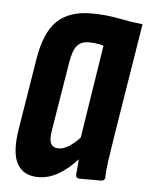

<svg xmlns="http://www.w3.org/2000/svg" viewBox="-43 -534 451 576"><g transform="rotate(5 182.5 -245.5)"><path d="M93 6Q49 6 30 -26.5Q11 -59 22 -130L57 -346Q70 -427 106.5 -462Q143 -497 209 -497Q254 -497 291 -489.5Q328 -482 365 -478L308 -125Q302 -86 298 -58.5Q294 -31 294 -11Q293 0 282 0H217Q206 0 206 -11Q207 -21 208 -33Q209 -45 210 -58Q184 -29 154.5 -11.5Q125 6 93 6ZM147 -85Q161 -85 177.5 -95.5Q194 -106 210 -123L254 -404Q243 -407 232 -408.5Q221 -410 209 -410Q186 -410 173.5 -395Q161 -380 155 -340L122 -138Q117 -109 123.5 -97Q130 -85 147 -85Z"/></g></svg>

Font: Sofia Sans Extra Condensed
Style: Bold Italic
Weight: 700
Italic angle: -9°
Designer: Botio Nikoltchev, Ani Petrova
Foundry: lettersoup
Version: Version 4.101